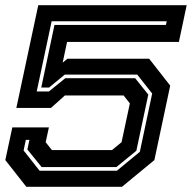

<svg xmlns="http://www.w3.org/2000/svg" viewBox="-28 -720 739 740"><path d="M73.5 0 -7.5 -103 19.5 -229H160.5L148 -172L172 -141.5H403.5L440.5 -172L472.5 -321.5L448.5 -352H222L168.5 -304H35L119.5 -700H691.5L661.5 -558.5H230.5L213.5 -478.5L231.5 -493.5H547L628 -390L567 -103L442 0ZM124.5 -62H422.5L511 -135L558.5 -359.5L501 -432.5H221.5L161 -382.5H131L182 -624H611.5L614.5 -638H171L113.5 -367.5H160.5L223.5 -418.5H493L543.5 -355.5L497.5 -139L420.5 -76H132.5L77.5 -144L85.5 -181H71.5L63 -140Z"/></svg>

Font: Tourney Expanded Regular
Style: Bold Italic
Weight: 700
Width: 7
Italic angle: -12°
Designer: Tyler Finck
Foundry: Etcetera Type Co
Version: Version 1.010; ttfautohint (v1.8.3)